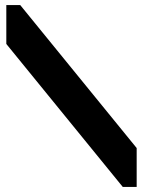

<svg xmlns="http://www.w3.org/2000/svg" viewBox="-20 -740 561 760"><path d="M5 -720H60L521 -154V0H466L5 -566Z"/></svg>

Font: Orbitron
Style: Black
Weight: 900
Designer: Matt McInerney
Foundry: Matt McInerney
Version: 1.000